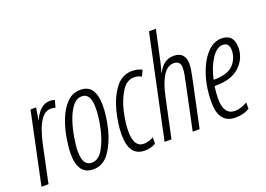

<svg xmlns="http://www.w3.org/2000/svg" viewBox="-108 -1042 1853 1335"><g transform="rotate(-20 818.5 -375.0)"><path d="M55 0 114 -281Q124 -327 141 -375Q158 -423 184.5 -455.5Q211 -488 251 -488Q269 -488 282 -482L297 -535Q280 -541 261 -541Q187 -541 144 -443H142L156 -531H115L3 0Z M597 -387Q597 -541 487 -541Q427 -541 385.5 -498Q344 -455 319 -390Q294 -325 283 -258Q272 -191 272 -144Q272 10 385 10Q458 10 504.5 -56Q551 -122 574 -214.5Q597 -307 597 -387ZM324 -143Q324 -183 333.5 -242Q343 -301 362 -359Q381 -417 410.5 -456Q440 -495 481 -495Q545 -495 545 -387Q545 -324 527.5 -241.5Q510 -159 475.5 -98Q441 -37 390 -37Q324 -37 324 -143Z M847 -11 848 -58Q808 -37 776 -37Q702 -37 702 -153Q702 -222 721 -301.5Q740 -381 776.5 -438Q813 -495 867 -495Q897 -495 921 -480L942 -524Q912 -541 868 -541Q793 -541 744.5 -475.5Q696 -410 673 -318Q650 -226 650 -148Q650 10 765 10Q789 10 810.5 4Q832 -2 847 -11Z M965 0 1027 -292Q1070 -493 1159 -493Q1209 -493 1209 -441Q1209 -417 1203.5 -389Q1198 -361 1192 -333L1122 0H1173L1244 -334Q1250 -362 1256 -395Q1262 -428 1262 -450Q1262 -541 1176 -541Q1100 -541 1060 -458H1058Q1064 -479 1069 -500Q1074 -521 1079 -542L1126 -760H1075L914 0Z M1541 -17V-64Q1492 -35 1450 -35Q1366 -35 1366 -154Q1366 -202 1374 -246H1381Q1501 -246 1561 -304Q1621 -362 1621 -442Q1621 -541 1530 -541Q1470 -541 1421 -487Q1372 -433 1343 -343.5Q1314 -254 1314 -147Q1314 10 1437 10Q1497 10 1541 -17ZM1524 -496Q1571 -496 1571 -439Q1571 -379 1528.5 -334Q1486 -289 1386 -289H1382Q1401 -377 1440 -436.5Q1479 -496 1524 -496Z"/></g></svg>

Font: Noto Sans Display Condensed Light
Style: Italic
Weight: 300
Width: 3
Designer: Monotype Design team
Foundry: Monotype Imaging Inc.
Version: 1.000